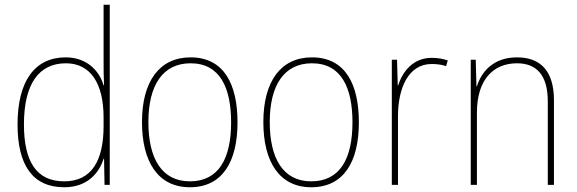

<svg xmlns="http://www.w3.org/2000/svg" viewBox="-20 -780 2436 810"><path d="M251 10C347 10 397 -48 417 -110H419L421 0H443V-760H417V-526C417 -491 417 -457 419 -420H417C399 -482 346 -538 257 -538C127 -538 54 -438 54 -255C54 -83 118 10 251 10ZM251 -15C134 -15 81 -98 81 -255C81 -426 144 -513 258 -513C362 -513 417 -428 417 -284V-248C417 -103 367 -15 251 -15Z M982 -264C982 -423 926 -538 784 -538C652 -538 579 -436 579 -265C579 -97 647 10 781 10C918 10 982 -97 982 -264ZM606 -265C606 -421 667 -513 784 -513C909 -513 955 -408 955 -264C955 -110 902 -15 781 -15C662 -15 606 -112 606 -265Z M1494 -264C1494 -423 1438 -538 1296 -538C1164 -538 1091 -436 1091 -265C1091 -97 1159 10 1293 10C1430 10 1494 -97 1494 -264ZM1118 -265C1118 -421 1179 -513 1296 -513C1421 -513 1467 -408 1467 -264C1467 -110 1414 -15 1293 -15C1174 -15 1118 -112 1118 -265Z M1801 -536C1723 -536 1678 -478 1660 -420H1658L1655 -528H1633V0H1659V-290C1659 -410 1704 -510 1801 -510C1825 -510 1844 -507 1862 -501L1869 -525C1849 -532 1826 -536 1801 -536Z M2161 -538C2061 -538 2011 -477 1992 -416H1990L1987 -528H1966V0H1992V-305C1992 -446 2063 -513 2161 -513C2242 -513 2291 -465 2291 -352V0H2317V-357C2317 -481 2260 -538 2161 -538Z"/></svg>

Font: Noto Sans Hebrew SemiCondensed Thin
Style: Regular
Weight: 100
Width: 4
Designer: Monotype Design Team
Foundry: Monotype Imaging Inc.
Version: Version 2.004